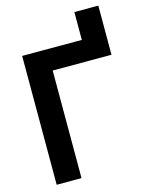

<svg xmlns="http://www.w3.org/2000/svg" viewBox="-130 -966 811 1047"><g transform="rotate(-15 276.0 -442.5)"><path d="M394 -607.4V-884.8H529.3V-607.4ZM529.3 -727.5V-607.4H197.3V0H57.1V-727.5Z"/></g></svg>

Font: Inter Cardless Display
Style: Bold
Weight: 700
Designer: Rasmus Andersson
Foundry: rsms
Version: Version 4.001;git-9221beed3